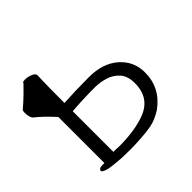

<svg xmlns="http://www.w3.org/2000/svg" viewBox="-128 -611 755 755"><g transform="rotate(-45 250.0 -233.0)"><path d="M15 -349Q5 -359 5 -386Q5 -394 7 -398L33 -421Q48 -434 84 -471V-472Q84 -477 99 -477Q114 -477 129.5 -470.5Q145 -464 145 -454Q145 -442 144 -417.5Q143 -393 143 -307V-302Q205 -306 282.5 -306Q360 -306 406 -265.5Q452 -225 452 -163Q452 -78 381 -26Q347 -4 315 2Q289 7 252 9Q223 11 197 11L149 10Q90 6 72.5 0Q55 -6 55 -12Q55 -17 60 -20.5Q65 -24 74 -24H87V-280Q45 -326 15 -349ZM172 -29Q260 -29 317 -50Q394 -77 394 -161Q394 -201 374.5 -222.5Q355 -244 327 -252.5Q299 -261 271 -261Q202 -261 143 -256V-30H159Q165 -29 172 -29Z"/></g></svg>

Font: Moon Stars Kai HW Light
Style: Regular
Weight: 300
Designer: GuiWonder
Version: Version 1.101